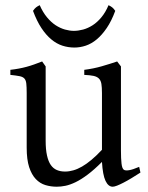

<svg xmlns="http://www.w3.org/2000/svg" viewBox="-20 -706 570 741"><path d="M522 -40Q503.9 -28.3 487.3 -18.3Q470.7 -8.3 456.5 -1Q442.4 6.3 431.6 10.5Q420.9 14.6 415 14.6Q397.9 14.6 387.2 -8.1Q376.5 -30.8 373.5 -81.1Q343.3 -50.8 318.1 -32Q293 -13.2 271.7 -2.9Q250.5 7.3 232.7 11Q214.8 14.6 199.2 14.6Q176.3 14.6 155.3 8.3Q134.3 2 118.2 -14.9Q102.1 -31.7 92.5 -61Q83 -90.3 83 -136.2V-347.2Q83 -370.6 81.5 -383.5Q80.1 -396.5 74 -403.1Q67.9 -409.7 55.2 -412.1Q42.5 -414.6 20 -417V-436.5Q37.6 -438.5 53 -441.4Q68.4 -444.3 82.8 -448.2Q97.2 -452.1 111.8 -457.3Q126.5 -462.4 142.6 -468.8L156.2 -449.7V-163.1Q156.2 -128.9 161.4 -106Q166.5 -83 176 -69.3Q185.5 -55.7 199.5 -49.8Q213.4 -43.9 231 -43.9Q246.6 -43.9 262.9 -48.6Q279.3 -53.2 296.6 -63.2Q314 -73.2 333 -89.1Q352.1 -105 373.5 -127.9V-347.2Q373.5 -369.1 371.3 -382.3Q369.1 -395.5 361.8 -402.8Q354.5 -410.2 341.1 -413.1Q327.6 -416 305.2 -417V-436.5Q340.3 -440.9 372.6 -450.2Q404.8 -459.5 432.1 -468.8L446.8 -449.7V-124Q446.8 -93.8 449 -74.7Q451.2 -55.7 458 -50.8Q463.9 -46.9 478 -49.1Q492.2 -51.3 517.1 -62ZM424.8 -664.1Q410.2 -624.5 391.8 -597.7Q373.5 -570.8 353.3 -554Q333 -537.1 311 -529.8Q289.1 -522.5 267.1 -522.5Q243.2 -522.5 220.7 -529.8Q198.2 -537.1 178 -554Q157.7 -570.8 139.9 -597.7Q122.1 -624.5 107.4 -664.1Q113.3 -672.9 119.1 -677.5Q125 -682.1 133.3 -686Q145.5 -658.2 161.4 -639.2Q177.2 -620.1 194.8 -608.6Q212.4 -597.2 230.7 -592Q249 -586.9 265.1 -586.9Q282.2 -586.9 301 -592Q319.8 -597.2 337.6 -608.6Q355.5 -620.1 371.3 -639.2Q387.2 -658.2 398.9 -686Q407.2 -682.1 413.1 -677.5Q418.9 -672.9 424.8 -664.1Z"/></svg>

Font: Gentium Plus APac
Style: Regular
Weight: 400
Designer: J. Victor Gaultney, Annie Olsen, Iska Routamaa, Becca Hirsbrunner
Foundry: SIL International
Version: Version 5.000